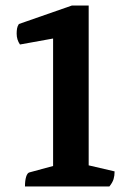

<svg xmlns="http://www.w3.org/2000/svg" viewBox="-20 -675 468 695"><path d="M70.4 0Q70.4 -21.9 74.7 -35.4Q78.9 -48.9 86.4 -50.9L190.4 -79.1L172.2 -52.4V-598.7L194.4 -539.6L52.3 -513.9Q40.3 -531.1 40.3 -553.2Q40.3 -563.2 41.7 -571.8Q43.1 -580.4 48.4 -588.1L240.3 -655H301V-55.2L277.2 -82L394.8 -54.6Q394.8 -38.9 391.1 -26.6Q387.4 -14.3 375.9 0Z"/></svg>

Font: Pitagon Serif
Style: Regular
Weight: 400
Designer: Travis Tran
Foundry: Pitagon
Version: Version 1.000;gftools[0.9.26]